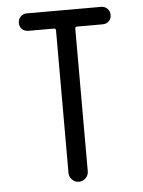

<svg xmlns="http://www.w3.org/2000/svg" viewBox="-53 -772 605 814"><g transform="rotate(-5 250.0 -365.0)"><path d="M91.8 -656.2Q76.2 -656.2 65.4 -666.5Q54.7 -676.8 54.7 -692.9Q54.7 -709 65.4 -719.7Q76.2 -730.5 91.8 -730.5H408.2Q423.8 -730.5 434.6 -719.7Q445.3 -709 445.3 -692.9Q445.3 -676.8 434.6 -666.5Q423.8 -656.2 408.2 -656.2H299.8Q291 -656.2 291 -647.5V-41Q291 -24.4 278.8 -12.2Q266.6 0 250 0Q233.4 0 221.2 -12.2Q209 -24.4 209 -41V-647.5Q209 -656.2 200.2 -656.2Z"/></g></svg>

Font: Rounded Mgen+ 2m regular
Style: Regular
Weight: 400
Designer: [Source Han Sans]
Ryoko NISHIZUKA  (kana & ideographs); Paul D. Hunt (Latin, Greek & Cyrillic); Wenlong ZHANG  (bopomofo
Version: Version 1.059.20150602